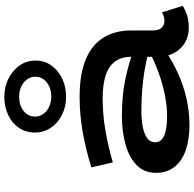

<svg xmlns="http://www.w3.org/2000/svg" viewBox="-24 -838 876 867"><g transform="rotate(-90 413.5 -405.0)"><path d="M720 10Q684 10 654.5 -7Q625 -24 607.5 -56Q590 -88 590 -131V-249Q590 -295 568 -324Q546 -353 504 -366Q462 -379 402 -379Q330 -379 257.5 -366.5Q185 -354 113 -333L91 -430Q171 -455 250 -469Q329 -483 410 -483Q511 -483 577.5 -455.5Q644 -428 676.5 -375.5Q709 -323 709 -249V-153Q709 -124 722 -112Q735 -100 751 -100Q764 -100 774 -103.5Q784 -107 791 -111L820 -17Q804 -7 780 1.5Q756 10 720 10ZM282 13Q216 13 167.5 -4Q119 -21 92.5 -55Q66 -89 66 -138Q66 -191 100.5 -225Q135 -259 193.5 -275.5Q252 -292 323 -292Q414 -292 486 -277Q558 -262 619 -240V-170Q547 -189 480 -196.5Q413 -204 345 -204Q301 -204 269.5 -197Q238 -190 221 -176.5Q204 -163 204 -142Q204 -123 218 -111Q232 -99 259.5 -93.5Q287 -88 323 -88Q364 -88 412.5 -97Q461 -106 514.5 -125Q568 -144 619 -171L617 -96Q571 -64 516 -39Q461 -14 402 -0.5Q343 13 282 13ZM409 -544Q365 -544 328 -562.5Q291 -581 269.5 -613Q248 -645 248 -684Q248 -726 269.5 -757.5Q291 -789 328 -806Q365 -823 409 -823Q454 -823 491 -804.5Q528 -786 550.5 -754.5Q573 -723 573 -683Q573 -641 550.5 -610Q528 -579 491 -561.5Q454 -544 409 -544ZM409 -611Q449 -611 474.5 -631.5Q500 -652 500 -683Q500 -713 474.5 -734.5Q449 -756 409 -756Q370 -756 345 -735.5Q320 -715 320 -684Q320 -664 331.5 -647.5Q343 -631 363.5 -621Q384 -611 409 -611Z"/></g></svg>

Font: BioRhyme SemiExpanded
Style: Bold
Weight: 700
Width: 6
Designer: Aoife Mooney
Foundry: Aoife Mooney Type
Version: Version 1.600;gftools[0.9.33]